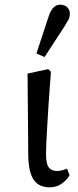

<svg xmlns="http://www.w3.org/2000/svg" viewBox="-20 -789 333 822"><path d="M193 13Q162 13 142 -1Q122 -15 112 -44.5Q102 -74 101 -119L98 -474L186 -493L198 -482Q192 -407 188.5 -351Q185 -295 182.5 -254Q180 -213 178.5 -182.5Q177 -152 177 -130Q177 -87 189 -72Q201 -57 223 -57Q235 -57 246.5 -60Q258 -63 267 -67L278 -39Q266 -18 244 -2.5Q222 13 193 13ZM136 -560 190 -724Q199 -748 211 -758.5Q223 -769 237 -769Q256 -769 267.5 -758Q279 -747 279 -730Q279 -716 273.5 -705.5Q268 -695 256 -676L171 -545Z"/></svg>

Font: Source Serif 4 18pt
Style: Regular
Weight: 400
Designer: Frank Grießhammer
Foundry: Adobe Systems Incorporated
Version: Version 4.004;hotconv 1.0.116;makeotfexe 2.5.65601